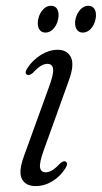

<svg xmlns="http://www.w3.org/2000/svg" viewBox="-20 -620 344 648"><path d="M134.5 -38.5Q144 -38.5 155.5 -45Q167 -51.5 183 -68.5Q194.5 -78.5 201 -75Q211.5 -69.5 201 -52.5Q184 -25 157 -8.5Q130 8 100 8Q66 8 53.8 -16.5Q41.5 -41 61 -93.5L145.5 -327Q161.5 -370.5 159.2 -387.5Q157 -404.5 140 -404.5Q130 -404.5 118.2 -397.8Q106.5 -391 90.5 -373.5Q78.5 -364 72 -367.5Q61 -373 72 -389.5Q90.5 -418 118.5 -435Q146.5 -452 174.5 -452Q207 -452 219.5 -426.5Q232 -401 211.5 -346L127 -111Q112.5 -70.5 115.2 -54.5Q118 -38.5 134.5 -38.5ZM133.5 -510Q118 -510 111.5 -523Q105 -536 108.9 -555.5Q113.3 -575 125.2 -587.8Q137 -600.5 152.1 -600.5Q167.5 -600.5 173.8 -587.8Q180.2 -575 176.2 -555.5Q172.3 -536 160.4 -523Q148.5 -510 133.5 -510ZM259.4 -510Q244.3 -510 237.6 -523Q230.8 -536 234.8 -555.5Q239.2 -574.5 251 -587.5Q262.9 -600.5 278 -600.5Q293.4 -600.5 299.9 -587.8Q306.5 -575 302.5 -555.5Q298.5 -536 286.7 -523Q274.8 -510 259.4 -510Z"/></svg>

Font: Fraunces 72pt Soft Light
Style: Italic
Weight: 300
Italic angle: -16°
Version: Version 1.000;[b76b70a41]